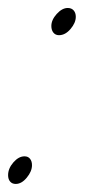

<svg xmlns="http://www.w3.org/2000/svg" viewBox="-28 -453 212 479"><path d="M119.1 -365.2Q110.4 -365.2 105.2 -371.6Q100.1 -377.9 100.1 -388.2Q100.1 -403.3 113.5 -418.2Q127 -433.1 141.1 -433.1Q150.4 -433.1 155.8 -427Q161.1 -420.9 161.1 -411.1Q161.1 -396 147.9 -380.6Q134.8 -365.2 119.1 -365.2ZM11.2 5.9Q2.4 5.9 -2.7 0Q-7.8 -5.9 -7.8 -16.1Q-7.8 -32.7 5.4 -47.9Q18.6 -63 33.2 -63Q42 -63 46.9 -56.9Q51.8 -50.8 51.8 -41Q51.8 -25.4 38.8 -9.8Q25.9 5.9 11.2 5.9Z"/></svg>

Font: Comic Neue Light
Style: Italic
Weight: 300
Italic angle: -12°
Designer: Craig Rozynski
Foundry: Craig Rozynski
Version: Version 2.003;hotconv 1.0.109;makeotfexe 2.5.65596